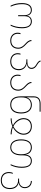

<svg xmlns="http://www.w3.org/2000/svg" viewBox="1892 -2692 1050 4875"><g transform="rotate(90 2417.5 -255.0)"><path d="M123 0H150C109 -91 86 -175 86 -287C86 -436 135 -513 237 -513C324 -513 366 -449 366 -347V-190H392V-347C392 -449 428 -513 523 -513C627 -513 671 -436 671 -287C671 -176 648 -89 607 0H634C673 -85 698 -172 698 -287C698 -453 635 -538 526 -538C445 -538 393 -493 380 -417H378C366 -493 310 -538 234 -538C122 -538 59 -453 59 -287C59 -169 82 -88 123 0Z M1012 10C1158 10 1218 -85 1218 -193C1218 -280 1168 -334 1117 -382C1070 -427 1024 -469 1024 -528H998C998 -453 1051 -410 1102 -362C1148 -318 1191 -271 1191 -193C1191 -94 1137 -15 1012 -15C901 -15 838 -86 838 -178C838 -214 845 -239 848 -250H822C818 -238 811 -212 811 -178C811 -74 883 10 1012 10Z M1543 10C1699 10 1763 -94 1763 -209C1763 -325 1680 -397 1598 -409V-411C1680 -420 1730 -462 1730 -530C1730 -600 1684 -638 1637 -667C1591 -695 1545 -723 1545 -760H1519C1519 -709 1572 -679 1622 -648C1664 -622 1703 -589 1703 -530C1703 -462 1643 -424 1548 -424H1487V-399H1532C1643 -399 1736 -329 1736 -209C1736 -109 1679 -15 1543 -15C1421 -15 1358 -86 1358 -178C1358 -214 1365 -239 1368 -250H1342C1338 -238 1331 -212 1331 -178C1331 -74 1403 10 1543 10Z M2077 10C2223 10 2283 -85 2283 -193C2283 -280 2233 -334 2182 -382C2135 -427 2089 -469 2089 -528H2063C2063 -453 2116 -410 2167 -362C2213 -318 2256 -271 2256 -193C2256 -94 2202 -15 2077 -15C1966 -15 1903 -86 1903 -178C1903 -214 1910 -239 1913 -250H1887C1883 -238 1876 -212 1876 -178C1876 -74 1948 10 2077 10Z M2642 10C2788 10 2862 -94 2862 -266C2862 -444 2774 -538 2644 -538C2542 -538 2476 -482 2453 -405H2451C2452 -438 2453 -493 2453 -525V-585C2453 -695 2514 -735 2615 -735H2816V-760H2615C2502 -760 2427 -707 2427 -590V-252C2427 -77 2503 10 2642 10ZM2642 -15C2518 -15 2453 -94 2453 -252V-272C2453 -433 2518 -513 2644 -513C2758 -513 2835 -430 2835 -266C2835 -106 2767 -15 2642 -15Z M2987 0C3064 0 3131 -17 3189 -44C3247 -17 3314 0 3391 0V-25C3326 -25 3267 -36 3215 -56V-58C3328 -115 3401 -221 3401 -328C3401 -450 3325 -538 3189 -538C3053 -538 2980 -450 2980 -328C2980 -221 3050 -115 3163 -58V-56C3111 -36 3052 -25 2987 -25ZM3189 -69C3079 -123 3007 -230 3007 -328C3007 -433 3070 -513 3189 -513C3308 -513 3374 -433 3374 -328C3374 -230 3299 -123 3189 -69Z M3723 10C3858 10 3925 -109 3925 -264V-317C3925 -439 3966 -513 4063 -513C4170 -513 4214 -436 4214 -280C4214 -176 4191 -89 4150 0H4177C4216 -85 4241 -172 4241 -280C4241 -453 4181 -538 4063 -538C3981 -538 3911 -484 3908 -370H3907C3896 -470 3832 -538 3722 -538C3588 -538 3519 -432 3519 -264C3519 -107 3584 10 3723 10ZM3723 -15C3601 -15 3546 -117 3546 -264C3546 -420 3603 -513 3722 -513C3844 -513 3898 -420 3898 -264C3898 -119 3841 -15 3723 -15Z M4560 250C4717 250 4781 146 4781 21C4781 -115 4706 -187 4624 -200V-202C4706 -218 4758 -277 4758 -358C4758 -450 4698 -538 4575 -538V-513C4677 -513 4732 -443 4732 -358C4732 -270 4663 -214 4568 -214H4515V-189H4560C4671 -189 4754 -119 4754 21C4754 131 4697 225 4560 225C4450 225 4375 159 4375 45C4375 4 4383 -28 4394 -54H4369C4358 -29 4349 0 4349 45C4349 173 4430 250 4560 250Z"/></g></svg>

Font: Noto Sans Georgian Thin
Style: Regular
Weight: 100
Designer: Monotype Design Team, Akaki Razmadze
Foundry: Google LLC
Version: Version 2.005